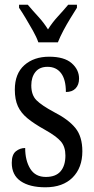

<svg xmlns="http://www.w3.org/2000/svg" viewBox="-20 -786 401 816"><path d="M173 10Q106 10 68 -16Q30 -42 30 -94Q30 -129 47.5 -143Q65 -157 87 -157Q87 -104 108.5 -69Q130 -34 175 -34Q217 -34 237.5 -58Q258 -82 258 -125Q258 -162 239 -184.5Q220 -207 170 -235Q125 -260 97 -283Q69 -306 56 -334.5Q43 -363 43 -405Q43 -473 83.5 -509Q124 -545 189 -545Q253 -545 284.5 -517.5Q316 -490 316 -452Q316 -426 301.5 -410.5Q287 -395 260 -395Q260 -448 239.5 -475Q219 -502 182 -502Q148 -502 130.5 -480Q113 -458 113 -423Q113 -382 135 -360Q157 -338 209 -310Q270 -279 300 -242.5Q330 -206 330 -143Q330 -73 288.5 -31.5Q247 10 173 10ZM143 -606Q135 -629 120 -655.5Q105 -682 89.5 -708Q74 -734 61 -753V-766H98Q119 -741 142.5 -715.5Q166 -690 184 -661Q202 -690 225.5 -715.5Q249 -741 270 -766H307V-753Q295 -734 279 -708Q263 -682 249 -655.5Q235 -629 226 -606Z"/></svg>

Font: Noto Serif Myanmar ExtraCondensed
Style: Regular
Weight: 400
Width: 2
Designer: Ben Mitchell and the Monotype Design Team
Foundry: Monotype Imaging Inc.
Version: Version 2.106; ttfautohint (v1.8.4.7-5d5b)